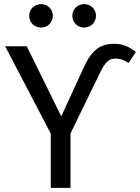

<svg xmlns="http://www.w3.org/2000/svg" viewBox="-20 -914 681 934"><path d="M227 -264V0H323V-265L467 -561C493 -614 511 -629 542 -629C569 -629 589 -619 605 -607L641 -661C612 -684 580 -701 536 -701C465 -701 425 -668 388 -587L278 -348L110 -689H5ZM332 -837C332 -805 357 -780 389 -780C422 -780 447 -805 447 -837C447 -869 422 -894 389 -894C357 -894 332 -869 332 -837ZM122 -837C122 -805 147 -780 180 -780C212 -780 237 -805 237 -837C237 -869 212 -894 180 -894C147 -894 122 -869 122 -837Z"/></svg>

Font: FiraGO Unicode
Style: Regular
Weight: 400
Designer: bBox Type
Foundry: bBox Type GmbH
Version: Version 1.001;PS 001.001;hotconv 1.0.88;makeotf.lib2.5.64775